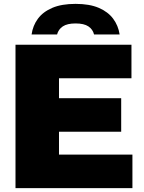

<svg xmlns="http://www.w3.org/2000/svg" viewBox="-20 -971 743 991"><path d="M60 0V-740H658.5V-567H284.5V-173H663.5V0ZM180 -291V-464H605.5V-291ZM143 -793Q149.5 -839 175.8 -874.5Q202 -910 250 -930.5Q298 -951 370 -951Q442 -951 489.8 -930.5Q537.5 -910 564 -874.5Q590.5 -839 597.5 -793H465.5Q459 -819.5 436.2 -834.8Q413.5 -850 370 -850Q327 -850 304.2 -834.8Q281.5 -819.5 274.5 -793Z"/></svg>

Font: Encode Sans SC SemiExpanded Black
Style: Regular
Weight: 900
Width: 6
Designer: Multiple Designers
Foundry: Impallari Type
Version: Version 3.002